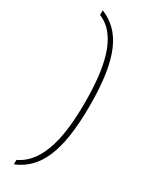

<svg xmlns="http://www.w3.org/2000/svg" viewBox="-225 -778 706 926"><g transform="rotate(30 128.5 -315.0)"><path d="M45 89V114C162 65 221 -51 221 -315C221 -579 162 -696 45 -744V-718C167 -668 193 -496 193 -315C193 -134 165 33 45 89Z"/></g></svg>

Font: Noto Serif Myanmar SemiCondensed Thin
Style: Regular
Weight: 100
Width: 4
Designer: Ben Mitchell and the Monotype Design Team
Foundry: Monotype Imaging Inc.
Version: Version 2.106